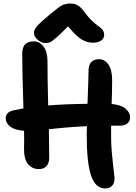

<svg xmlns="http://www.w3.org/2000/svg" viewBox="-20 -997 764 1080"><path d="M236.8 -754.9Q211.4 -754.9 191.2 -773.4Q170.9 -792 170.9 -813Q170.9 -828.1 185.8 -846.9Q200.7 -865.7 255.9 -912.1Q261.2 -916.5 273.9 -926.8Q286.6 -937 290 -939.7Q293.5 -942.4 303 -950Q312.5 -957.5 315.7 -959.2Q318.8 -960.9 326.7 -965.6Q334.5 -970.2 338.6 -971.2Q342.8 -972.2 349.6 -974.1Q356.4 -976.1 362.8 -976.6Q369.1 -977.1 377 -977.1Q401.4 -977.1 419.9 -965.3Q438.5 -953.6 457 -926.8Q476.6 -899.4 498.8 -878.7Q521 -857.9 534.4 -849.4Q547.9 -840.8 556.9 -828.9Q565.9 -816.9 565.9 -800.8Q565.9 -780.8 548.8 -768.8Q531.7 -756.8 502 -756.8Q468.3 -756.8 437 -776.4Q405.8 -795.9 362.8 -849.1Q320.8 -806.2 296.6 -785.2Q272.5 -764.2 261.5 -759.5Q250.5 -754.9 236.8 -754.9ZM199.2 -45.9Q160.2 -45.9 137 -75Q113.8 -104 115.2 -164.1Q116.7 -216.8 115.2 -261.2Q63.5 -265.1 37.8 -284.9Q12.2 -304.7 12.2 -331.1Q12.2 -366.2 54.2 -376Q100.1 -385.3 111.8 -387.2Q105 -601.6 105 -691.9Q105 -730 120.6 -747.1Q136.2 -764.2 170.9 -764.2Q202.6 -764.2 224.9 -735.1Q247.1 -706.1 247.1 -652.8Q247.1 -558.1 251 -403.8Q346.2 -411.6 472.2 -413.1Q478 -565.4 478 -600.1Q478 -631.8 493.7 -647.9Q509.3 -664.1 536.1 -664.1Q569.3 -664.1 590.1 -633.8Q610.8 -603.5 610.8 -547.9Q610.8 -482.4 607.9 -412.1Q661.6 -407.2 686.8 -385.3Q711.9 -363.3 711.9 -337.9Q711.9 -315.9 696.8 -303Q681.6 -290 653.8 -290H605V-220.2Q605.5 -181.6 608.4 -145.5Q611.3 -109.4 616.7 -63.7Q622.1 -18.1 624 1Q625.5 30.3 611.6 46.6Q597.7 63 571.8 63Q516.6 63 492.2 -9.3Q467.8 -81.5 467.8 -238.8Q467.8 -247.1 468.5 -263.2Q469.2 -279.3 469.2 -287.1Q366.2 -282.7 254.9 -270Q256.8 -166.5 256.8 -109.9Q256.8 -79.6 241.5 -62.7Q226.1 -45.9 199.2 -45.9Z"/></svg>

Font: Shantell Sans Irregular
Style: Regular
Weight: 600
Designer: Stephen Nixon, Anya Danilova, Shantell Martin
Foundry: Arrow Type
Version: Version 1.006;[9816181b4]